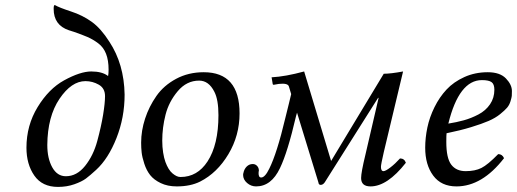

<svg xmlns="http://www.w3.org/2000/svg" viewBox="-20 -723 2033 755"><path d="M393 -345Q393 -376 368.5 -390Q344 -404 316 -404Q261 -404 214 -334.5Q167 -265 166 -153Q166 -100 185.5 -65Q205 -30 239 -30Q282 -30 314.5 -70.5Q347 -111 362.5 -168.5Q378 -226 385.5 -272Q393 -318 393 -345ZM405 -424Q407 -433 407 -449Q407 -486 397 -511.5Q387 -537 366.5 -552.5Q346 -568 324 -577.5Q302 -587 270 -598Q266 -599 263.5 -600Q261 -601 257.5 -602Q254 -603 251 -604Q191 -624 191 -688Q191 -703 195 -703H196Q213 -693 259 -678Q305 -663 341 -637Q377 -611 410 -559Q468 -471 470 -351Q470 -261 438 -180Q406 -99 358 -55Q334 -33 318 -21Q302 -9 272.5 1.5Q243 12 208 12Q146 12 115 -32.5Q84 -77 84 -142Q84 -230 128 -302Q172 -374 232 -407Q296 -442 339 -442Q382 -442 405 -424Z M618 -170Q618 -145 621.5 -123Q625 -101 630.5 -86Q636 -71 643 -59.5Q650 -48 658.5 -41Q667 -34 674.5 -30.5Q682 -27 690 -27Q756 -27 796 -88Q839 -154 839 -270Q839 -331 823 -362Q801 -406 763 -406Q714 -406 679 -364.5Q644 -323 631 -272Q618 -221 618 -170ZM535 -162Q535 -209 550.5 -256.5Q566 -304 595 -345.5Q624 -387 672.5 -413Q721 -439 781 -439Q922 -439 922 -277Q922 -190 878 -116.5Q834 -43 767 -9Q729 10 675 10Q639 10 612 -3Q585 -16 570.5 -34.5Q556 -53 547.5 -79Q539 -105 537 -123.5Q535 -142 535 -162Z M1417 -115 1469 -339 1466 -337 1257 -6Q1250 4 1241 4Q1233 4 1232 -6L1148 -280L1144 -266Q1111 -124 1081 -62Q1047 10 987 10Q967 10 951.5 -3.5Q936 -17 936 -35Q936 -40 937 -42Q940 -58 950 -68Q960 -78 974 -78Q984 -78 991 -70.5Q998 -63 998 -52Q998 -49 997 -48Q995 -25 1007 -25Q1022 -25 1039 -60Q1069 -120 1102 -259Q1107 -280 1115.5 -313.5Q1124 -347 1125 -353L1116 -383Q1112 -397 1076 -393L1059 -390Q1052 -388 1052 -395L1048 -419Q1103 -422 1176 -442L1282 -90L1489 -433Q1516 -433 1565 -442L1489 -124Q1478 -76 1478 -67Q1478 -50 1488 -50Q1496 -50 1515 -64.5Q1534 -79 1553 -100Q1570 -100 1576 -83Q1503 10 1437 10Q1400 10 1400 -23Q1400 -45 1417 -115Z M1924 -370Q1924 -392 1913 -400Q1902 -408 1875 -408Q1785 -408 1743 -237Q1775 -242 1804 -250Q1833 -258 1861.5 -273Q1890 -288 1907 -313Q1924 -338 1924 -370ZM1736 -199Q1735 -191 1735 -165Q1735 -101 1754.5 -75.5Q1774 -50 1811 -50Q1848 -50 1873 -62.5Q1898 -75 1939 -117Q1955 -117 1962 -101Q1876 10 1775 10Q1715 10 1683.5 -32.5Q1652 -75 1652 -142Q1652 -181 1660.5 -221.5Q1669 -262 1688.5 -301.5Q1708 -341 1736 -371Q1764 -401 1806 -420Q1848 -439 1898 -439Q1946 -439 1969.5 -414.5Q1993 -390 1993 -365Q1993 -352 1992.5 -346Q1992 -340 1987.5 -325Q1983 -310 1974 -299.5Q1965 -289 1946.5 -274Q1928 -259 1901.5 -247.5Q1875 -236 1832.5 -223Q1790 -210 1736 -199Z"/></svg>

Font: Linux Libertine O
Style: Italic
Weight: 400
Italic angle: -12°
Designer: Philipp H. Poll
Foundry: Philipp H. Poll
Version: Version 5.1.6